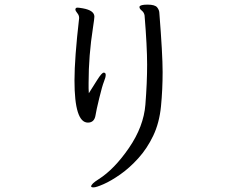

<svg xmlns="http://www.w3.org/2000/svg" viewBox="-20 -765 1040 830"><path d="M302 -417Q302 -513 322 -686V-688Q322 -699 314 -708.5Q306 -718 306 -724V-726Q308 -732 314.5 -732Q321 -732 338 -729Q388 -720 388 -693Q388 -685 382 -646Q363 -525 363 -407V-383Q363 -372 364 -362L400 -419Q420 -451 428.5 -451Q437 -451 437 -441Q437 -431 429.5 -412.5Q422 -394 409 -340.5Q396 -287 393 -267Q388 -235 360 -235Q302 -235 302 -417ZM669 -707Q683 -530 683 -454Q683 -378 676 -306Q669 -234 642.5 -178.5Q616 -123 578 -81Q540 -39 500 -11Q460 17 428 31Q396 45 385 45Q374 45 374 41Q374 30 406 10Q474 -33 537.5 -125.5Q601 -218 608.5 -312.5Q616 -407 616 -485.5Q616 -564 605 -698Q603 -711 593 -719Q583 -727 583 -734V-736Q586 -745 618 -745Q650 -745 659.5 -733Q669 -721 669 -707Z"/></svg>

Font: LXGW WenKai
Style: Regular
Weight: 400
Designer: LXGW / Fontworks Inc.
Foundry: LXGW / Fontworks Inc.
Version: Version 1.520; June 14, 2025